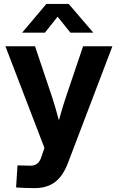

<svg xmlns="http://www.w3.org/2000/svg" viewBox="-20 -760 604 985"><path d="M62.5 201.7 69.8 88.4 125 89.8Q145 91.3 158.4 86.4Q171.9 81.5 180.9 68.8Q189.9 56.2 195.8 34.7L208 -1L7.8 -522.5H159.7L247.6 -261.2Q262.7 -214.4 275.6 -166.7Q288.6 -119.1 301.8 -70.8H262.7Q275.4 -119.1 288.8 -166.7Q302.2 -214.4 317.9 -261.2L406.2 -522.5H556.6L328.6 76.2Q312.5 119.1 289.1 147.9Q265.6 176.8 233.4 190.9Q201.2 205.1 157.7 205.1Q133.3 205.1 108.6 204.1Q84 203.1 62.5 201.7ZM210.4 -592.3H94.2V-593.3L217.8 -739.7H332.5L458 -593.3V-592.3H341.3L275.4 -674.3Z"/></svg>

Font: Inter 28pt
Style: Bold
Weight: 700
Designer: Rasmus Andersson
Foundry: rsms
Version: Version 4.001;git-66647c0bb